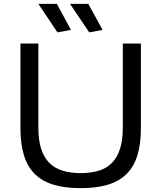

<svg xmlns="http://www.w3.org/2000/svg" viewBox="-20 -966 837 996"><path d="M399 10Q316 10 257 -8Q198 -26 160 -64Q122 -102 104 -161Q86 -220 86 -303V-740H179V-304Q179 -240 193 -195.5Q207 -151 234.5 -122.5Q262 -94 303.5 -81Q345 -68 399 -68Q453 -68 494 -81Q535 -94 562 -122.5Q589 -151 603 -195.5Q617 -240 617 -304V-740H711V-303Q711 -220 693 -161Q675 -102 637 -64Q599 -26 540 -8Q481 10 399 10ZM278 -798 179 -946H275L348 -811ZM443 -798 343 -946H438L512 -811Z"/></svg>

Font: Encode Sans Wide
Style: Regular
Weight: 400
Designer: Pablo Impallari, Andres Torresi
Foundry: Pablo Impallari, Andres Torresi
Version: Version 1.000; ttfautohint (v1.00) -l 8 -r 50 -G 200 -x 14 -